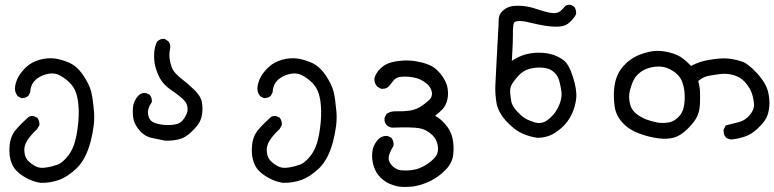

<svg xmlns="http://www.w3.org/2000/svg" viewBox="-20 -465 3194 792"><path d="M146.5 289.1Q140.1 288.1 133.8 286.6Q127.4 285.2 121.3 283.2Q115.2 281.2 109.1 278.8Q103 276.4 97.7 273.9Q92.8 271.5 88.6 269Q84.5 266.6 80.1 264.2Q75.7 261.7 71.8 259Q67.9 256.3 64 253.4Q60.1 250.5 56.2 247.1Q37.1 231 29.3 210.9Q25.4 201.7 22.9 191.9Q20.5 182.1 19.5 172.4Q17.6 153.3 20 131.3Q22.5 108.9 32.7 88.4Q43 67.9 90.3 24.4Q101.6 11.2 118.2 13.7H118.7L119.6 14.2L132.3 20L133.8 20.5L134.8 22Q143.6 34.2 142.6 50.3V51.8L141.6 52.7L133.8 66.4V67.4L132.8 67.9Q106.9 91.8 92.3 114.7Q78.1 137.2 80.6 160.2Q81.5 171.9 85 180.9Q88.4 189.9 94.2 196.3Q106.4 210 125.5 220.2Q143.6 230.5 169.4 226.1Q183.1 224.1 195.3 220.9Q207.5 217.8 218.3 213.9Q238.8 206.1 262.7 175.3Q274.4 159.7 282.7 138.7Q291 117.7 295.9 90.8Q305.7 36.6 304.7 -8.3Q303.7 -52.7 293.9 -81.5Q284.2 -109.9 261.2 -129.9Q249.5 -140.1 238.8 -147Q228 -153.8 218.8 -157.7Q212.4 -160.2 205.6 -161.1Q198.7 -162.1 190.9 -161.9Q183.1 -161.6 174.8 -159.7Q162.6 -157.2 150.9 -151.6Q139.2 -146 128.9 -137.7Q122.1 -131.8 116.9 -124.5Q111.8 -117.2 108.6 -107.4Q105.5 -97.7 104.5 -85.4V-84L104 -83L97.2 -70.3L96.7 -69.3L95.7 -68.8Q85 -59.6 68.8 -60.5H67.9L66.4 -61L53.7 -67.9L52.7 -68.8L52.2 -69.8Q38.6 -86.4 42.5 -109.9Q46.4 -131.8 57.1 -150.4Q62.5 -159.7 70.3 -169.2Q78.1 -178.7 88.4 -188.5Q109.4 -208.5 143.1 -218.3Q176.3 -227.5 206.5 -223.6Q221.2 -221.7 236.3 -217Q251.5 -212.4 267.1 -205.6Q277.8 -200.7 287.8 -193.1Q297.9 -185.5 306.9 -175.5Q315.9 -165.5 324.2 -153.3Q349.1 -115.7 356.4 -85.9Q363.3 -56.6 367.7 -4.4Q370.1 22 366.5 53.2Q362.8 84.5 353.5 120.1Q343.8 156.2 329.6 183.3Q315.4 210.4 296.4 229Q258.8 264.6 223.1 277.3Q205.1 283.7 186.3 286.6Q167.5 289.6 147.5 289.1H147Z M660.6 115.2Q633.8 109.4 606.9 104Q602.1 103 597.4 101.6Q592.8 100.1 588.4 98.1Q584 96.2 579.8 93.8Q575.7 91.3 571.8 88.4Q567.9 85.4 564.2 82Q560.5 78.6 557.1 74.7Q536.6 51.8 531.2 29.3Q526.4 7.3 528.3 -20Q530.3 -48.3 551.3 -71.3H551.8V-71.8Q564.5 -83.5 582 -81.1H582.5L583.5 -80.6L596.2 -74.7L597.7 -74.2L598.1 -72.8Q607.4 -61.5 606.4 -45.4V-43.9L605.5 -42.5Q590.8 -21.5 590.3 -4.2Q589.8 13.2 597.7 26.4Q605.5 39.1 625.5 44.4Q647.5 50.8 671.4 50.8Q683.6 50.8 693.4 49.6Q703.1 48.3 710.9 46.4Q715.3 44.9 719.7 42.5Q724.1 40 727.8 37.1Q731.4 34.2 734.9 29.8Q744.6 17.6 750.5 3.4Q755.9 -10.3 752.4 -27.3Q751 -35.2 745.6 -43.2Q740.2 -51.3 731 -59.6Q724.6 -64.9 717 -71Q709.5 -77.1 700.9 -83.3Q692.4 -89.4 683.1 -95.7Q653.8 -116.2 638.7 -143.6Q634.3 -152.8 630.4 -161.6Q626.5 -170.4 623.8 -179.4Q621.1 -188.5 619.1 -197.3Q614.3 -223.1 616.2 -248.5Q618.2 -273.9 627.4 -292.5L627.9 -293.5L628.9 -293.9Q640.1 -305.7 657.7 -304.7H659.2L660.2 -303.7L672.9 -295.9L673.8 -295.4L674.3 -294.9Q685.1 -281.7 681.6 -263.7Q676.8 -241.2 680.2 -219.2Q683.6 -197.3 691.9 -179.7Q700.2 -163.1 727.5 -141.1Q756.8 -118.7 781.7 -94.2Q808.1 -68.4 812.5 -44.9Q816.4 -22.9 814.5 -2Q813.5 8.8 811 18.1Q808.6 27.3 804.7 35.6Q796.9 52.2 772 76.7Q747.1 102.1 719.2 109.4Q691.9 116.2 662.1 115.2H661.6Z M1146.5 289.1Q1140.1 288.1 1133.8 286.6Q1127.4 285.2 1121.3 283.2Q1115.2 281.2 1109.1 278.8Q1103 276.4 1097.7 273.9Q1092.8 271.5 1088.6 269Q1084.5 266.6 1080.1 264.2Q1075.7 261.7 1071.8 259Q1067.9 256.3 1064 253.4Q1060.1 250.5 1056.2 247.1Q1037.1 231 1029.3 210.9Q1025.4 201.7 1022.9 191.9Q1020.5 182.1 1019.5 172.4Q1017.6 153.3 1020 131.3Q1022.5 108.9 1032.7 88.4Q1043 67.9 1090.3 24.4Q1101.6 11.2 1118.2 13.7H1118.7L1119.6 14.2L1132.3 20L1133.8 20.5L1134.8 22Q1143.6 34.2 1142.6 50.3V51.8L1141.6 52.7L1133.8 66.4V67.4L1132.8 67.9Q1106.9 91.8 1092.3 114.7Q1078.1 137.2 1080.6 160.2Q1081.5 171.9 1085 180.9Q1088.4 189.9 1094.2 196.3Q1106.4 210 1125.5 220.2Q1143.6 230.5 1169.4 226.1Q1183.1 224.1 1195.3 220.9Q1207.5 217.8 1218.3 213.9Q1238.8 206.1 1262.7 175.3Q1274.4 159.7 1282.7 138.7Q1291 117.7 1295.9 90.8Q1305.7 36.6 1304.7 -8.3Q1303.7 -52.7 1293.9 -81.5Q1284.2 -109.9 1261.2 -129.9Q1249.5 -140.1 1238.8 -147Q1228 -153.8 1218.8 -157.7Q1212.4 -160.2 1205.6 -161.1Q1198.7 -162.1 1190.9 -161.9Q1183.1 -161.6 1174.8 -159.7Q1162.6 -157.2 1150.9 -151.6Q1139.2 -146 1128.9 -137.7Q1122.1 -131.8 1116.9 -124.5Q1111.8 -117.2 1108.6 -107.4Q1105.5 -97.7 1104.5 -85.4V-84L1104 -83L1097.2 -70.3L1096.7 -69.3L1095.7 -68.8Q1085 -59.6 1068.8 -60.5H1067.9L1066.4 -61L1053.7 -67.9L1052.7 -68.8L1052.2 -69.8Q1038.6 -86.4 1042.5 -109.9Q1046.4 -131.8 1057.1 -150.4Q1062.5 -159.7 1070.3 -169.2Q1078.1 -178.7 1088.4 -188.5Q1109.4 -208.5 1143.1 -218.3Q1176.3 -227.5 1206.5 -223.6Q1221.2 -221.7 1236.3 -217Q1251.5 -212.4 1267.1 -205.6Q1277.8 -200.7 1287.8 -193.1Q1297.9 -185.5 1306.9 -175.5Q1315.9 -165.5 1324.2 -153.3Q1349.1 -115.7 1356.4 -85.9Q1363.3 -56.6 1367.7 -4.4Q1370.1 22 1366.5 53.2Q1362.8 84.5 1353.5 120.1Q1343.8 156.2 1329.6 183.3Q1315.4 210.4 1296.4 229Q1258.8 264.6 1223.1 277.3Q1205.1 283.7 1186.3 286.6Q1167.5 289.6 1147.5 289.1H1147Z M1619.6 303.7Q1610.8 301.8 1602.1 298.8Q1593.3 295.9 1584.5 292Q1575.7 288.1 1566.9 281.7Q1558.1 275.4 1549.3 267.1Q1531.2 249.5 1522 221.7Q1512.7 193.8 1515.6 163.6Q1518.6 132.3 1542.5 107.4L1543 106.9Q1557.6 94.7 1577.6 95.7H1578.6L1579.6 96.2L1593.3 103L1594.7 103.5L1595.2 105Q1604.5 116.2 1603.5 135.3V136.7L1602.5 137.7Q1583 170.4 1583 187.5Q1583 203.6 1598.6 219.7Q1606.9 227.5 1615.5 231.9Q1624 236.3 1632.8 237.3Q1642.6 238.3 1653.6 238.3Q1664.6 238.3 1676.8 236.8Q1684.6 235.8 1692.6 234.1Q1700.7 232.4 1708.7 229.2Q1716.8 226.1 1725.6 221.7Q1750.5 209 1770.5 188.5Q1780.3 178.7 1784.2 166.5Q1788.1 154.3 1786.1 139.2Q1782.7 109.4 1760.3 89.4Q1737.8 68.8 1710 64Q1681.2 58.6 1598.6 61.5H1598.1Q1585.4 60.5 1575.2 51.3L1574.7 50.8Q1564 39.1 1566.4 21.5V20.5L1566.9 20L1573.7 6.3L1574.7 4.9L1575.7 3.9Q1592.3 -6.8 1614.7 -5.9Q1639.2 -4.9 1667 -8.3Q1675.8 -9.3 1683.8 -11.5Q1691.9 -13.7 1699.2 -16.8Q1706.5 -20 1713.4 -23.9Q1733.9 -37.1 1750.5 -52.7Q1765.1 -66.4 1761.2 -86.4Q1757.3 -106.9 1736.3 -123Q1714.4 -140.1 1688.5 -145Q1674.8 -147.9 1662.1 -148.7Q1649.4 -149.4 1637.2 -148.4Q1629.4 -147.9 1623 -146Q1616.7 -144 1612.1 -140.9Q1607.4 -137.7 1604 -133.8Q1598.1 -126 1593 -119.6Q1587.9 -113.3 1583.5 -108.4H1583V-107.9Q1580.6 -106 1578.1 -104.2Q1575.7 -102.5 1572.8 -101.3Q1569.8 -100.1 1566.9 -99.6Q1564 -99.1 1560.8 -98.9Q1557.6 -98.6 1554.2 -98.6H1553.2L1551.8 -99.1L1537.1 -106.9L1536.6 -107.4L1535.6 -108.4Q1523.4 -122.1 1524.4 -142.1V-142.6L1524.9 -143.1Q1527.8 -153.8 1533.7 -163.3Q1539.6 -172.9 1548.3 -181.2Q1565.4 -198.7 1587.4 -205.6Q1609.4 -212.9 1638.7 -214.8Q1646 -215.3 1653.1 -215.6Q1660.2 -215.8 1667 -215.3Q1673.8 -214.8 1680.2 -214.4Q1686.5 -213.9 1692.9 -212.9Q1705.1 -210.9 1717.8 -207.8Q1730.5 -204.6 1744.1 -199.7Q1772 -190.4 1794.9 -163.1Q1798.3 -159.2 1801.3 -155.3Q1804.2 -151.4 1806.6 -147.5Q1809.1 -143.6 1811.5 -139.6Q1814 -135.7 1815.9 -131.8Q1817.9 -127.9 1819.3 -124.3Q1820.8 -120.6 1822.3 -116.7Q1823.7 -112.8 1824.7 -108.9Q1827.6 -95.7 1828.1 -82.3Q1828.6 -68.8 1825.7 -55.7Q1819.8 -29.3 1804.7 -13.7Q1792.5 -1.5 1774.9 12.7Q1795.4 23.4 1814.9 45.4Q1839.4 72.3 1846.7 105.5Q1853.5 138.2 1849.6 172.9Q1845.2 209 1816.4 237.3Q1788.6 265.6 1752.9 282.7Q1735.4 291 1718 296.4Q1700.7 301.8 1683.6 304.2Q1677.7 304.7 1672.1 305.2Q1666.5 305.7 1661.1 305.9Q1655.8 306.2 1650.6 306.2Q1645.5 306.2 1640.4 305.9Q1635.3 305.7 1630.1 305.2Q1625 304.7 1620.1 303.7Z M2196.3 103.5Q2162.6 98.6 2131.8 84.5Q2101.1 70.3 2067.9 34.2Q2034.7 -2.4 2027.8 -41.5Q2024.9 -60.5 2023.7 -78.6Q2022.5 -96.7 2023.4 -113.8Q2025.4 -147 2028.8 -221.2Q2032.2 -295.4 2034.7 -331.1Q2037.1 -366.2 2037.1 -384.3Q2037.1 -404.8 2052.7 -419.4Q2067.4 -433.1 2083.5 -437.5Q2099.1 -442.4 2129.9 -440.9Q2160.2 -439.5 2199.7 -425.8Q2237.8 -413.1 2258.8 -411.1Q2278.3 -409.2 2290.5 -418.5Q2303.2 -428.7 2308.1 -436Q2315.4 -446.3 2332.5 -445.3H2333.5L2335 -444.8L2347.7 -438L2348.6 -437L2349.6 -436Q2357.4 -424.3 2356.4 -407.7V-406.7L2356 -405.8Q2354 -401.9 2351.6 -398.2Q2349.1 -394.5 2346.2 -390.6Q2343.3 -386.7 2339.8 -382.8Q2336.4 -378.9 2332 -375Q2323.7 -366.2 2312.5 -361.3Q2301.3 -356.4 2287.6 -355.5Q2274.4 -354.5 2259.5 -355.5Q2244.6 -356.4 2228 -358.9Q2195.3 -364.3 2164.1 -372.1Q2148.9 -376 2137 -377.4Q2125 -378.9 2115.7 -377.9Q2100.6 -376.5 2098.6 -366.7Q2097.7 -362.3 2096.9 -355.7Q2096.2 -349.1 2095.9 -340.6Q2095.7 -332 2095.7 -321.8Q2095.7 -318.4 2095.7 -314.5Q2095.7 -310.5 2095.5 -306.2Q2095.2 -301.8 2095.2 -296.6Q2095.2 -291.5 2095 -285.6Q2094.7 -279.8 2094.5 -273.7Q2094.2 -267.6 2093.8 -260.5Q2093.3 -253.4 2093 -246.1Q2092.8 -238.8 2092.3 -230.7Q2091.8 -222.7 2091.3 -213.9Q2117.7 -231.4 2143.6 -239.3Q2158.7 -243.7 2174.1 -245.8Q2189.5 -248 2205.1 -247.6Q2236.3 -247.1 2260.3 -239.5Q2284.2 -231.9 2305.2 -216.3Q2327.1 -199.7 2343.8 -146.5Q2360.4 -93.3 2356.9 -59.6Q2353.5 -25.9 2338.4 6.3Q2330.6 22.5 2320.3 36.4Q2310.1 50.3 2297.4 61.5Q2292.5 65.9 2287.4 69.8Q2282.2 73.7 2277.3 77.4Q2272.5 81.1 2267.6 84Q2262.7 86.9 2257.8 89.4Q2252.9 91.8 2248.5 93.8Q2224.6 103.5 2197.3 103.5H2196.8ZM2229 36.6Q2249 24.4 2265.1 4.9Q2272.9 -4.9 2279.1 -16.1Q2285.2 -27.3 2290 -40.5Q2298.8 -65.9 2295.9 -86.9Q2293 -109.4 2287.1 -130.9Q2281.7 -151.4 2267.3 -165.3Q2252.9 -179.2 2234.9 -183.1Q2216.3 -187.5 2194.3 -186Q2187 -185.5 2179.7 -184.3Q2172.4 -183.1 2165.5 -181.2Q2158.7 -179.2 2151.9 -176.8Q2147.9 -175.3 2144.3 -173.1Q2140.6 -170.9 2136.7 -168.2Q2132.8 -165.5 2128.9 -162.4Q2125 -159.2 2121.3 -155.5Q2117.7 -151.9 2113.8 -147.5Q2104.5 -136.7 2098.1 -127.7Q2091.8 -118.7 2088.9 -111.8Q2083 -98.6 2084.5 -82Q2085.9 -64.5 2089.4 -45.4Q2092.3 -28.3 2112.8 -5.9Q2133.3 16.6 2148.4 24.4Q2155.8 28.8 2165.3 32.5Q2174.8 36.1 2186 40Q2206.5 46.4 2229 36.6Z M2995.6 110.4Q2992.7 109.9 2989.5 109.1Q2986.3 108.4 2983.6 107.4Q2981 106.4 2978.5 104.7Q2976.1 103 2973.6 101.1L2973.1 100.6L2972.7 100.1Q2968.3 93.8 2966.3 86.4Q2964.4 79.1 2964.8 70.8V69.8L2965.3 68.8L2972.2 55.2L2973.6 52.7L2976.1 51.8Q3003.4 44.9 3029.8 38.1Q3054.2 31.7 3074.2 7.8Q3080.6 0 3084.5 -8.1Q3088.4 -16.1 3089.8 -24.7Q3091.3 -33.2 3089.8 -42Q3085.9 -70.8 3078.1 -88.6Q3070.3 -106.4 3053.2 -126Q3036.6 -145.5 3008.8 -154.3Q2981 -163.1 2952.1 -159.7Q2942.4 -158.7 2933.3 -157.2Q2924.3 -155.8 2916 -154.5Q2907.7 -153.3 2899.9 -151.4Q2880.4 -147.5 2860.4 -130.9Q2867.2 -105 2867.7 -82.5Q2868.2 -59.6 2867.2 -34.7Q2866.7 -25.9 2865.5 -17.6Q2864.3 -9.3 2861.8 -1.2Q2859.4 6.8 2856 14.6Q2845.7 37.6 2817.4 65.4Q2789.1 94.2 2760.3 102.5Q2731.9 110.4 2694.8 105.5Q2676.8 103 2657.7 98.4Q2638.7 93.8 2618.7 86.4Q2577.6 72.3 2549.8 43Q2522 13.7 2516.1 -22Q2510.7 -56.2 2512.7 -90.3Q2514.6 -124.5 2525.9 -151.9Q2537.1 -180.2 2564.9 -206.1Q2592.8 -231.9 2633.3 -244.6Q2653.8 -251.5 2672.6 -253.9Q2691.4 -256.3 2708.5 -254.4Q2742.7 -251 2772 -238.3Q2786.1 -232.4 2800.8 -220.7Q2815.4 -209 2830.6 -192.9Q2843.8 -200.2 2857.4 -205.3Q2871.1 -210.4 2884.8 -213.9Q2894.5 -215.8 2904.3 -217.8Q2914.1 -219.7 2923.8 -220.9Q2933.6 -222.2 2943.4 -223.1Q2972.7 -225.6 2998 -221.7Q3010.3 -219.7 3021.7 -216.8Q3033.2 -213.9 3043.9 -210Q3065.9 -202.1 3102.1 -163.6Q3113.8 -150.9 3122.8 -138.4Q3131.8 -126 3137.9 -113.8Q3144 -101.6 3147.5 -89.8Q3156.2 -55.2 3153.3 -25.9Q3150.4 3.4 3141.1 21.5Q3131.8 39.6 3106 64.5Q3080.1 89.4 3053.2 98.1Q3026.9 107.4 2996.6 110.4H2996.1ZM2743.7 39.1Q2762.7 33.7 2779.1 17.3Q2795.4 1 2800.3 -22.9Q2805.7 -48.3 2804.2 -74.7Q2803.7 -88.4 2801.3 -100.8Q2798.8 -113.3 2794.9 -125Q2787.1 -147.9 2768.1 -163.1Q2765.1 -165.5 2762 -168Q2758.8 -170.4 2755.4 -172.4Q2752 -174.3 2748.8 -176.3Q2745.6 -178.2 2742.2 -179.9Q2738.8 -181.6 2735.4 -182.9Q2731.9 -184.1 2728.5 -185.5Q2708.5 -192.4 2684.1 -189.9Q2659.7 -187.5 2640.1 -178.2Q2630.4 -173.8 2622.3 -167.7Q2614.3 -161.6 2607.4 -154.3Q2600.6 -147 2594.7 -136.2Q2588.9 -125.5 2584 -110.8Q2574.2 -82 2575.2 -62.5Q2576.2 -42 2582.5 -24.9Q2588.9 -8.3 2605.5 4.9Q2609.4 8.3 2614 11.2Q2618.7 14.2 2623.3 16.8Q2627.9 19.5 2633.1 22Q2638.2 24.4 2643.6 26.9Q2665.5 35.2 2689.9 40Q2713.9 44.9 2743.7 39.1Z"/></svg>

Font: NaikaiFont
Style: SemiBold
Weight: 600
Version: Version 1.89